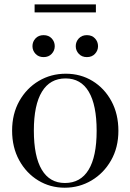

<svg xmlns="http://www.w3.org/2000/svg" viewBox="-20 -866 609 896"><path d="M282 10Q214 10 158.2 -24Q102.5 -58 69.5 -118.2Q36.5 -178.5 36.5 -256.5Q36.5 -334.5 70.2 -394.5Q104 -454.5 160.8 -488.2Q217.5 -522 287 -522Q356.5 -522 412 -488Q467.5 -454 500 -394Q532.5 -334 532.5 -255.5Q532.5 -177.5 498.2 -117.5Q464 -57.5 407 -23.8Q350 10 282 10ZM283 -12Q356 -12 393.5 -73.8Q431 -135.5 431 -255.5Q431 -376 394.2 -438Q357.5 -500 286 -500Q213.5 -500 175.8 -438.2Q138 -376.5 138 -256.5Q138 -136 175 -74Q212 -12 283 -12ZM183.5 -599.5Q160 -599.5 145.8 -614.8Q131.5 -630 131.5 -650.5Q131.5 -671.5 145.8 -686.8Q160 -702 183.5 -702Q207 -702 221.2 -686.8Q235.5 -671.5 235.5 -650.5Q235.5 -630 221.2 -614.8Q207 -599.5 183.5 -599.5ZM385.5 -599.5Q362 -599.5 347.8 -614.8Q333.5 -630 333.5 -650.5Q333.5 -671.5 347.8 -686.8Q362 -702 385.5 -702Q409 -702 423.2 -686.8Q437.5 -671.5 437.5 -650.5Q437.5 -630 423.2 -614.8Q409 -599.5 385.5 -599.5ZM141.5 -808V-845.5H427.5V-808Z"/></svg>

Font: Newsreader Display
Style: Regular
Weight: 400
Designer: Hugues Gentile
Foundry: Production Type
Version: Version 1.001